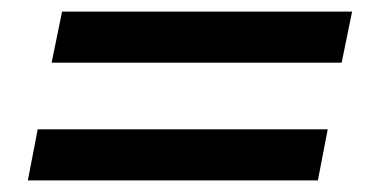

<svg xmlns="http://www.w3.org/2000/svg" viewBox="-20 -439 636 331"><path d="M87 -419H587L569 -331H69ZM45 -216H545L528 -128H28Z"/></svg>

Font: Trirong Black
Style: Italic
Weight: 900
Italic angle: -12°
Designer: Katatrad Team
Foundry: CadsonDemak
Version: Version 1.001